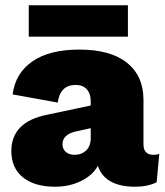

<svg xmlns="http://www.w3.org/2000/svg" viewBox="-20 -698 624 728"><path d="M465 -678V-559H89V-678ZM562 -111Q576 -111 584 -115L574 -7Q540 10 493 10Q378 10 351 -69Q331 -33 287 -11.5Q243 10 189 10Q111 10 67 -25.5Q23 -61 23 -125Q23 -236 159 -263L324 -298V-314Q324 -343 309 -359.5Q294 -376 267 -376Q208 -376 199 -309L28 -340Q38 -420 102.5 -465Q167 -510 281 -510Q399 -510 461.5 -460Q524 -410 524 -319V-151Q524 -111 562 -111ZM263 -111Q289 -111 306.5 -127.5Q324 -144 324 -175V-212L265 -199Q217 -187 217 -151Q217 -133 229.5 -122Q242 -111 263 -111Z"/></svg>

Font: Elaine Sans ExtraBold
Style: Regular
Weight: 800
Designer: Wei Huang
Foundry: Wei Huang
Version: Version 2.001;December 24, 2019;FontCreator 12.0.0.2547 64-b